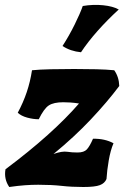

<svg xmlns="http://www.w3.org/2000/svg" viewBox="-34 -739 498 768"><path d="M3 9Q-19 -23 -12 -62Q83 -133 156.5 -199Q230 -265 282 -325Q263 -328 247.5 -329Q232 -330 219 -330Q181 -330 161.5 -317.5Q142 -305 121 -262Q99 -262 75 -268.5Q51 -275 37 -288Q59 -329 73 -370.5Q87 -412 94 -458Q124 -461 169 -462Q214 -463 263 -463Q311 -463 351.5 -462Q392 -461 423 -458Q442 -431 443 -395Q395 -331 329 -261Q263 -191 180 -123Q214 -135 234 -132Q254 -129 276 -129Q302 -129 313.5 -141.5Q325 -154 338 -184Q385 -185 420 -166Q408 -138 401 -97.5Q394 -57 392 -23Q385 -6 365.5 1.5Q346 9 299 9Q253 9 212.5 4.5Q172 0 119 0Q93 0 65.5 2Q38 4 3 9ZM297 -715Q339 -722 378.5 -718Q418 -714 441 -701Q396 -660 356.5 -615.5Q317 -571 290 -530Q248 -534 216 -555Q242 -595 264.5 -640.5Q287 -686 297 -715Z"/></svg>

Font: Vollkorn ExtraBold
Style: Italic
Weight: 800
Italic angle: -11°
Designer: Friedrich Althausen
Foundry: Friedrich Althausen
Version: Version 5.000; ttfautohint (v1.8.3)